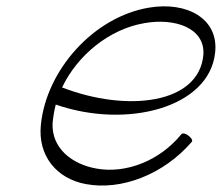

<svg xmlns="http://www.w3.org/2000/svg" viewBox="-20 -569 700 606"><path d="M585 -121C589 -125 585 -133 576 -140C568 -147 557 -150 553 -146C484 -61 377 -20 284 -37C206 -51 142 -102 146 -181C148 -200 151 -220 156 -239C380 -161 641 -229 659 -403C671 -510 570 -565 451 -545C275 -516 126 -347 109 -175C99 -78 158 -5 251 12C363 33 496 -18 585 -121ZM436 -496C532 -513 627 -481 622 -397C609 -240 380 -214 176 -293C224 -394 324 -477 436 -496Z"/></svg>

Font: Nupuram Thin Italic
Style: Regular
Weight: 100
Designer: Santhosh Thottingal (santhosh.thottingal@gmail.com)
Foundry: SMC
Version: Version 1.000